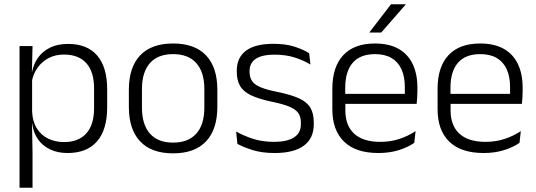

<svg xmlns="http://www.w3.org/2000/svg" viewBox="-20 -702 2498 894"><path d="M294.5 10.5Q248 10.5 212.8 -6.5Q177.5 -23.5 156.2 -54.2Q135 -85 130 -126.5H110L129.5 -183Q131.5 -136 151.5 -104.2Q171.5 -72.5 204.5 -56.5Q237.5 -40.5 278 -40.5Q345.5 -40.5 381.8 -80.8Q418 -121 418 -198V-291Q418 -367.5 382 -407.8Q346 -448 277.5 -448Q238 -448 206.8 -431.8Q175.5 -415.5 155.2 -387.2Q135 -359 128 -322L111.5 -366.5H129Q136 -403 156.5 -432.5Q177 -462 212.2 -479.8Q247.5 -497.5 297.5 -497.5Q386 -497.5 432.5 -443.5Q479 -389.5 479 -286.5V-202Q479 -98.5 432 -44Q385 10.5 294.5 10.5ZM71 172V-487.5H131.5L128.5 -366L129.5 -346V-139.5L129 -125.5L131.5 9V172Z M786 12Q685 12 632.5 -43.8Q580 -99.5 580 -204.5V-284Q580 -388.5 632.5 -444Q685 -499.5 786 -499.5Q887 -499.5 939.5 -444Q992 -388.5 992 -284V-204.5Q992 -99.5 939.5 -43.8Q887 12 786 12ZM786 -38Q857 -38 894.2 -80Q931.5 -122 931.5 -201V-287.5Q931.5 -366 894.2 -408Q857 -450 786 -450Q715 -450 678 -408Q641 -366 641 -287.5V-201Q641 -122 678 -80Q715 -38 786 -38Z M1259 10.5Q1200 10.5 1157 -3Q1114 -16.5 1085.5 -32L1079.5 -89.5Q1115.5 -69.5 1158.5 -55.5Q1201.5 -41.5 1256.5 -41.5Q1317 -41.5 1349 -62.2Q1381 -83 1381 -124V-131Q1381 -157.5 1369.5 -174.8Q1358 -192 1328.5 -204.8Q1299 -217.5 1245 -228.5Q1183.5 -241.5 1148 -258.8Q1112.5 -276 1097.5 -302.5Q1082.5 -329 1082.5 -368V-373Q1082.5 -433.5 1125.2 -465.8Q1168 -498 1253.5 -498Q1310.5 -498 1352 -484.5Q1393.5 -471 1419.5 -454L1425.5 -401.5Q1393.5 -421 1352.5 -434.2Q1311.5 -447.5 1258.5 -447.5Q1218 -447.5 1192.2 -438.5Q1166.5 -429.5 1154.2 -412.5Q1142 -395.5 1142 -372.5V-368Q1142 -342 1153.5 -324.8Q1165 -307.5 1194 -295.5Q1223 -283.5 1274 -273.5Q1337 -260.5 1373.5 -243.5Q1410 -226.5 1425.5 -200Q1441 -173.5 1441 -132.5V-123.5Q1441 -57.5 1394.5 -23.5Q1348 10.5 1259 10.5Z M1742 10.5Q1636.5 10.5 1582 -42.5Q1527.5 -95.5 1527.5 -193.5V-288.5Q1527.5 -390.5 1578.2 -445Q1629 -499.5 1726 -499.5Q1791 -499.5 1835 -475Q1879 -450.5 1901.2 -404.5Q1923.5 -358.5 1923.5 -294V-276.5Q1923.5 -262 1922.5 -247.5Q1921.5 -233 1920 -218.5H1864Q1865 -240.5 1865 -260.2Q1865 -280 1865 -296.5Q1865 -345.5 1849.2 -379.8Q1833.5 -414 1802.8 -432Q1772 -450 1726 -450Q1657.5 -450 1622.5 -409.8Q1587.5 -369.5 1587.5 -293.5V-246L1588 -238V-187.5Q1588 -154 1597.8 -127Q1607.5 -100 1627.8 -80.8Q1648 -61.5 1678.8 -51.5Q1709.5 -41.5 1750.5 -41.5Q1798 -41.5 1838.8 -54.8Q1879.5 -68 1915 -91.5L1909 -37Q1878 -15.5 1835.5 -2.5Q1793 10.5 1742 10.5ZM1559 -218.5V-265H1906.5V-218.5ZM1800.5 -682H1869V-681L1755 -550.5H1700.5V-552Z M2232 10.5Q2126.5 10.5 2072 -42.5Q2017.5 -95.5 2017.5 -193.5V-288.5Q2017.5 -390.5 2068.2 -445Q2119 -499.5 2216 -499.5Q2281 -499.5 2325 -475Q2369 -450.5 2391.2 -404.5Q2413.5 -358.5 2413.5 -294V-276.5Q2413.5 -262 2412.5 -247.5Q2411.5 -233 2410 -218.5H2354Q2355 -240.5 2355 -260.2Q2355 -280 2355 -296.5Q2355 -345.5 2339.2 -379.8Q2323.5 -414 2292.8 -432Q2262 -450 2216 -450Q2147.5 -450 2112.5 -409.8Q2077.5 -369.5 2077.5 -293.5V-246L2078 -238V-187.5Q2078 -154 2087.8 -127Q2097.5 -100 2117.8 -80.8Q2138 -61.5 2168.8 -51.5Q2199.5 -41.5 2240.5 -41.5Q2288 -41.5 2328.8 -54.8Q2369.5 -68 2405 -91.5L2399 -37Q2368 -15.5 2325.5 -2.5Q2283 10.5 2232 10.5ZM2049 -218.5V-265H2396.5V-218.5Z"/></svg>

Font: Anek Telugu Light
Style: Regular
Weight: 300
Version: Version 1.003